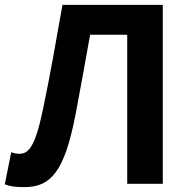

<svg xmlns="http://www.w3.org/2000/svg" viewBox="-28 -761 785 795"><path d="M72.5 13.8C182.7 13.8 239.5 -49.6 285.8 -292.1C306.2 -399.3 324.8 -503.7 345.2 -617.3H498.8V0H646V-740.8H230.7C204.4 -593.1 180 -450.7 149.8 -307.2C115.5 -144.3 87.7 -124.3 51 -124.3C37.7 -124.3 28.7 -127.1 18.4 -130.5L-8.2 2.4C14.3 11 37.3 13.8 72.5 13.8Z"/></svg>

Font: Source Han Sans JP VF
Style: Regular
Weight: 250
Designer: Ryoko NISHIZUKA 西塚涼子 (kana, bopomofo & ideographs); Paul D. Hunt (Latin, Greek & Cyrillic); Sandoll Communications 산돌커뮤니
Foundry: Adobe
Version: Version 2.004;hotconv 1.0.118;makeotfexe 2.5.65603